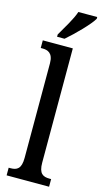

<svg xmlns="http://www.w3.org/2000/svg" viewBox="-144 -1001 553 1044"><g transform="rotate(15 132.5 -479.5)"><path d="M82 -812V-799H124C173 -841 245 -914 265 -949V-959H159C144 -914 110 -861 82 -812ZM12 0H251V-43H242C205 -43 181 -55 181 -117V-760H12V-717H22C50 -717 82 -708 82 -650V-117C82 -55 58 -43 22 -43H12Z"/></g></svg>

Font: Noto Serif Bengali ExtraCondensed Medium
Style: Regular
Weight: 500
Width: 2
Designer: Juan Bruce, Universal Thirst, Indian Type Foundry and the Monotype Design Team.
Foundry: Monotype Imaging Inc.
Version: Version 2.003